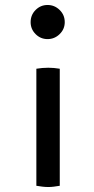

<svg xmlns="http://www.w3.org/2000/svg" viewBox="-20 -504 379 771"><path d="M174 -232Q185 -232 196.5 -231Q208 -230 220 -228V242Q208 244 196.5 245.5Q185 247 174 247Q162 247 150 245.5Q138 244 126 242V-228Q138 -230 150 -231Q162 -232 174 -232ZM171 -484Q199 -484 219.5 -464Q240 -444 240 -415Q240 -387 219.5 -367Q199 -347 171 -347Q143 -347 123 -367Q103 -387 103 -415Q103 -444 123 -464Q143 -484 171 -484Z"/></svg>

Font: Borel
Style: Regular
Weight: 400
Designer: Rosalie Wagner
Foundry: ANRT
Version: Version 1.007; ttfautohint (v1.8.4.7-5d5b)